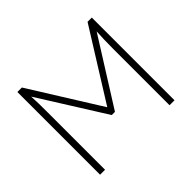

<svg xmlns="http://www.w3.org/2000/svg" viewBox="-152 -925 1149 1149"><g transform="rotate(-45 422.5 -350.0)"><path d="M107 0V-700H145L423 -255L701 -700H737V0H695V-483Q695 -520 696 -554Q697 -588 699 -621L436 -203H409L146 -622Q148 -591 148.5 -557.5Q149 -524 149 -485V0Z"/></g></svg>

Font: Readex Pro Light
Style: Regular
Weight: 300
Designer: Bonnie Shaver-Troup, Thomas Jockin
Foundry: Lexend
Version: Version 1.200; ttfautohint (v1.8.3)